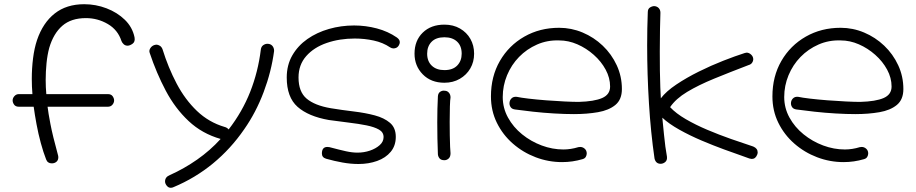

<svg xmlns="http://www.w3.org/2000/svg" viewBox="-20 -693 4351 912"><path d="M226 83Q206 83 199 64Q186 31 174 -13Q162 -57 153.5 -103Q145 -149 140 -186H70Q54 -186 47 -196Q40 -206 40 -216Q40 -227 48.5 -236.5Q57 -246 70 -246H134Q131 -282 131 -318Q131 -368 137 -416Q143 -464 156 -503Q184 -585 240 -629Q296 -673 380 -673Q435 -673 486 -653.5Q537 -634 573 -599Q609 -564 619 -516Q623 -495 610 -485.5Q597 -476 586 -476Q575 -476 567.5 -483Q560 -490 557 -498Q540 -551 492 -579Q444 -607 388 -607Q318 -607 276 -570.5Q234 -534 214 -466Q205 -433 201 -393Q197 -353 197 -313Q197 -278 200 -246H492Q508 -246 515 -236Q522 -226 522 -216Q522 -205 514 -195.5Q506 -186 492 -186H206Q209 -159 219.5 -104Q230 -49 255 42Q256 45 256.5 48Q257 51 257 54Q257 68 248 75.5Q239 83 226 83Z M804 196Q798 199 791 199Q780 199 772 189Q764 179 764 169Q764 148 786 139Q855 108 916.5 65Q978 22 1028 -33Q940 -58 876 -118Q812 -178 767.5 -262Q723 -346 691 -442Q687 -453 694 -464Q701 -475 713 -479Q719 -481 722 -481Q731 -481 739.5 -475.5Q748 -470 752 -459Q779 -372 819 -296Q859 -220 915.5 -166Q972 -112 1047 -90Q1059 -87 1066 -78Q1131 -162 1168.5 -257Q1206 -352 1219 -458Q1221 -472 1230.5 -478.5Q1240 -485 1250 -485Q1265 -485 1273.5 -475.5Q1282 -466 1282 -451Q1269 -353 1232.5 -256Q1196 -159 1140 -79Q1076 14 991.5 83.5Q907 153 804 196Z M1683 86Q1646 86 1607 79Q1568 72 1529 61Q1509 55 1509 36Q1509 5 1535 5Q1541 5 1545 6Q1594 19 1623.5 25.5Q1653 32 1678 32Q1709 32 1737 22.5Q1765 13 1783.5 -3.5Q1802 -20 1802 -42Q1802 -65 1780 -77.5Q1758 -90 1721 -97.5Q1684 -105 1637.5 -110.5Q1591 -116 1542 -123Q1445 -140 1393.5 -185.5Q1342 -231 1342 -325Q1342 -384 1368.5 -430Q1395 -476 1440 -507.5Q1485 -539 1542.5 -555.5Q1600 -572 1662 -572Q1717 -572 1770 -558Q1823 -544 1865 -515Q1879 -505 1879 -493Q1879 -484 1873 -475Q1868 -468 1861.5 -465.5Q1855 -463 1849 -463Q1841 -463 1833 -468Q1799 -491 1755 -500.5Q1711 -510 1665 -510Q1593 -510 1532 -489Q1471 -468 1434.5 -426.5Q1398 -385 1398 -325Q1398 -257 1436.5 -224.5Q1475 -192 1551 -179Q1606 -170 1660.5 -163.5Q1715 -157 1760 -145Q1805 -133 1832.5 -109.5Q1860 -86 1860 -43Q1860 -1 1836 28Q1812 57 1771.5 71.5Q1731 86 1683 86Z M2091 -300Q2027 -300 1988 -340Q1949 -380 1949 -438Q1949 -500 1988 -538Q2027 -576 2091 -576Q2133 -576 2165 -557.5Q2197 -539 2214.5 -508Q2232 -477 2232 -438Q2232 -399 2214 -368Q2196 -337 2164 -318.5Q2132 -300 2091 -300ZM2091 -360Q2131 -360 2152 -382Q2173 -404 2173 -438Q2173 -475 2151 -495.5Q2129 -516 2091 -516Q2051 -516 2030 -494.5Q2009 -473 2009 -438Q2009 -402 2031 -381Q2053 -360 2091 -360ZM2091 68Q2075 68 2068 59.5Q2061 51 2060 40Q2057 -34 2057 -112Q2057 -178 2060 -235Q2061 -251 2071.5 -257.5Q2082 -264 2092 -262Q2104 -262 2112 -253Q2120 -244 2120 -230Q2118 -220 2117 -187Q2116 -154 2116 -114Q2116 -82 2116.5 -50.5Q2117 -19 2118 4Q2119 27 2120 35Q2120 52 2111 60Q2102 68 2091 68Z M2747 63Q2723 70 2699 73.5Q2675 77 2650 77Q2585 77 2524.5 54Q2464 31 2416 -11Q2368 -53 2340 -110Q2312 -167 2312 -235Q2312 -330 2354.5 -403.5Q2397 -477 2470.5 -519Q2544 -561 2636 -561Q2694 -561 2747.5 -538.5Q2801 -516 2843 -476Q2885 -436 2909.5 -383Q2934 -330 2934 -270Q2934 -220 2903 -194.5Q2872 -169 2820 -160Q2768 -151 2706 -151Q2664 -151 2612.5 -154Q2561 -157 2511.5 -162.5Q2462 -168 2426 -173Q2412 -175 2406 -183.5Q2400 -192 2400 -202Q2400 -216 2409.5 -225.5Q2419 -235 2435 -233Q2453 -229 2491 -224.5Q2529 -220 2574.5 -216.5Q2620 -213 2661.5 -211Q2703 -209 2729 -209Q2803 -211 2840.5 -227.5Q2878 -244 2878 -282Q2878 -323 2857 -362Q2836 -401 2800.5 -432.5Q2765 -464 2722.5 -482.5Q2680 -501 2636 -501Q2580 -503 2531 -481.5Q2482 -460 2445.5 -422.5Q2409 -385 2388.5 -335.5Q2368 -286 2368 -232Q2368 -180 2393 -134.5Q2418 -89 2460 -55Q2502 -21 2553 -2Q2604 17 2656 17Q2691 17 2727 6Q2730 5 2736 5Q2748 5 2757.5 13.5Q2767 22 2767 36Q2767 44 2762.5 52Q2758 60 2747 63Z M3118 85Q3095 85 3089 60Q3071 -64 3062.5 -202.5Q3054 -341 3054 -477Q3054 -559 3057 -635Q3057 -651 3067.5 -657.5Q3078 -664 3088 -664Q3101 -663 3109 -654.5Q3117 -646 3117 -632Q3116 -605 3115 -554.5Q3114 -504 3114 -448Q3114 -402 3114.5 -357Q3115 -312 3116.5 -277.5Q3118 -243 3119 -226Q3144 -259 3192.5 -291.5Q3241 -324 3299.5 -353Q3358 -382 3415.5 -404.5Q3473 -427 3517 -441Q3523 -443 3526 -443Q3538 -443 3548 -433.5Q3558 -424 3558 -411Q3558 -403 3552.5 -395Q3547 -387 3536 -384Q3447 -350 3372.5 -319.5Q3298 -289 3244 -256.5Q3190 -224 3163 -184Q3191 -154 3237.5 -127Q3284 -100 3339.5 -76.5Q3395 -53 3452 -33Q3509 -13 3558 3Q3579 12 3579 31Q3579 35 3577 41Q3569 62 3551 62Q3548 62 3540 60Q3536 58 3502.5 46.5Q3469 35 3418.5 16.5Q3368 -2 3312.5 -25.5Q3257 -49 3207 -77Q3157 -105 3126 -134Q3131 -86 3134 -53.5Q3137 -21 3140.5 3.5Q3144 28 3148 51Q3150 68 3140 76.5Q3130 85 3118 85Z M4084 63Q4060 70 4036 73.5Q4012 77 3987 77Q3922 77 3861.5 54Q3801 31 3753 -11Q3705 -53 3677 -110Q3649 -167 3649 -235Q3649 -330 3691.5 -403.5Q3734 -477 3807.5 -519Q3881 -561 3973 -561Q4031 -561 4084.5 -538.5Q4138 -516 4180 -476Q4222 -436 4246.5 -383Q4271 -330 4271 -270Q4271 -220 4240 -194.5Q4209 -169 4157 -160Q4105 -151 4043 -151Q4001 -151 3949.5 -154Q3898 -157 3848.5 -162.5Q3799 -168 3763 -173Q3749 -175 3743 -183.5Q3737 -192 3737 -202Q3737 -216 3746.5 -225.5Q3756 -235 3772 -233Q3790 -229 3828 -224.5Q3866 -220 3911.5 -216.5Q3957 -213 3998.5 -211Q4040 -209 4066 -209Q4140 -211 4177.5 -227.5Q4215 -244 4215 -282Q4215 -323 4194 -362Q4173 -401 4137.5 -432.5Q4102 -464 4059.5 -482.5Q4017 -501 3973 -501Q3917 -503 3868 -481.5Q3819 -460 3782.5 -422.5Q3746 -385 3725.5 -335.5Q3705 -286 3705 -232Q3705 -180 3730 -134.5Q3755 -89 3797 -55Q3839 -21 3890 -2Q3941 17 3993 17Q4028 17 4064 6Q4067 5 4073 5Q4085 5 4094.5 13.5Q4104 22 4104 36Q4104 44 4099.5 52Q4095 60 4084 63Z"/></svg>

Font: Hachi Maru Pop
Style: Regular
Weight: 400
Designer: Nontynet
Foundry: Nontynet
Version: Version 1.300